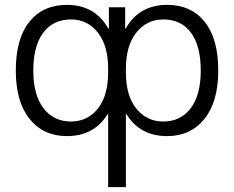

<svg xmlns="http://www.w3.org/2000/svg" viewBox="-20 -550 963 790"><path d="M498 220H425V-81H423Q368 10 255 10Q159 10 102 -60.5Q45 -131 45 -260Q45 -391 101 -460.5Q157 -530 255 -530Q371 -530 426 -432H428V-520H495V-432H497Q552 -530 668 -530Q766 -530 822 -460.5Q878 -391 878 -260Q878 -131 821 -60.5Q764 10 668 10Q555 10 500 -81H498ZM806 -260Q806 -362 765.5 -416Q725 -470 652 -470Q584 -470 541 -416Q498 -362 498 -267V-253Q498 -156 541 -103Q584 -50 652 -50Q723 -50 764.5 -104.5Q806 -159 806 -260ZM272 -50Q340 -50 382.5 -103Q425 -156 425 -253V-267Q425 -362 382.5 -416Q340 -470 272 -470Q199 -470 158 -415.5Q117 -361 117 -260Q117 -159 159 -104.5Q201 -50 272 -50Z"/></svg>

Font: Mplus 1p
Style: Regular
Weight: 400
Version: Version 1.061